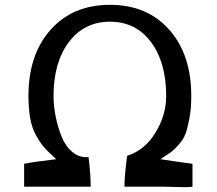

<svg xmlns="http://www.w3.org/2000/svg" viewBox="-20 -762 898 796"><path d="M645 -102Q695 -94 778 -83V12Q770 14 750 14Q730 14 701.5 13Q673 12 660 12H496Q496 -33 507 -116Q580 -139 624.5 -212Q669 -285 669 -364Q669 -503 606 -587.5Q543 -672 436 -672Q329 -672 265.5 -587.5Q202 -503 202 -364Q202 -324 210.5 -280.5Q219 -237 235 -196.5Q251 -156 280.5 -131.5Q310 -107 347 -111Q356 -41 356 12H178Q163 12 141 12Q119 12 105 12Q91 12 80 12V-83Q126 -92 213 -102Q208 -107 187 -126.5Q166 -146 155 -160.5Q144 -175 128.5 -202.5Q113 -230 105.5 -270.5Q98 -311 98 -364Q98 -536 190 -639Q282 -742 436 -742Q590 -742 681.5 -639Q773 -536 773 -364Q773 -312 765.5 -272Q758 -232 749.5 -208.5Q741 -185 721.5 -163Q702 -141 691 -133Q680 -125 654 -108Q648 -104 645 -102Z"/></svg>

Font: OpenDyslexic
Style: Regular
Weight: 400
Designer: Abbie Gonzalez
Version: Version 0.920;hotconv 1.0.109;makeotfexe 2.5.65596